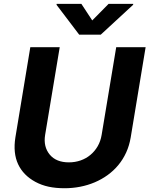

<svg xmlns="http://www.w3.org/2000/svg" viewBox="-20 -974 781 1004"><path d="M60.4 -255 138.5 -727.3H292.3L215.9 -268.1Q206 -207 240.1 -165.5Q273.8 -125 340.2 -125Q372.9 -125 401.6 -135.1Q430.4 -145.2 452.9 -164.1Q475.5 -182.9 490.8 -209.3Q506 -235.8 511.4 -268.1L587.7 -727.3H741.5L663.4 -255Q656.2 -212.4 639.6 -176.1Q622.9 -139.9 598.4 -110.4Q573.9 -81 542.6 -58.4Q511.4 -35.9 475.3 -20.6Q439.3 -5.3 399.3 2.5Q359.4 10.3 317.5 10.3Q271.3 10.3 234.2 2.3Q197.1 -5.7 164.8 -23.1Q101.6 -57.5 74.6 -115.6Q47.6 -173.7 60.4 -255ZM276.3 -953.8H405.5L462.4 -867.2L547.9 -953.8H676.8L676.1 -948.9L506.7 -792.6H394.2L275.6 -948.9Z"/></svg>

Font: Inter P
Style: Bold Italic
Weight: 700
Italic angle: 9.39999°
Designer: Rasmus Andersson
Foundry: rsms
Version: Version 3.018;git-588b23468